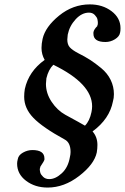

<svg xmlns="http://www.w3.org/2000/svg" viewBox="-20 -678 563 865"><path d="M273.9 -161.1Q345.7 -122.1 362.8 -111.8Q383.8 -132.8 392.1 -172.9Q395 -187 395 -199.2Q395 -301.3 220.2 -386.2Q198.2 -364.3 189 -325.2Q187 -307.1 187 -299.8Q187 -257.8 212.4 -219.5Q237.8 -181.2 273.9 -161.1ZM384.8 -658.2Q441.9 -658.2 482.4 -627.7Q522.9 -597.2 522.9 -550.8Q522.9 -537.6 521 -530.8Q518.1 -513.7 498 -501.2Q478 -488.8 455.1 -488.8Q400.9 -488.8 400.9 -525.9V-532.2Q402.8 -545.4 418.9 -561H417Q420.9 -563 420.9 -574.2Q420.9 -582 418.9 -591.1Q417 -600.1 407 -610.6Q397 -621.1 380.9 -621.1Q348.6 -621.1 320.8 -591.1Q293 -561 285.2 -522Q283.2 -505.9 283.2 -500Q283.2 -477.1 294.7 -464.6Q306.2 -452.1 331.1 -439Q363.3 -422.9 385.7 -408.4Q408.2 -394 436 -371.1Q463.9 -348.1 478.5 -318.1Q493.2 -288.1 493.2 -253.9Q493.2 -235.8 488.8 -221.2Q473.6 -142.1 397 -85.9Q418.9 -61 418.9 -24.9Q418.9 -8.8 416 8.8Q404.8 62 336.9 114.5Q269 167 194.8 167Q137.7 167 97.4 136.5Q57.1 106 57.1 59.1Q57.1 50.3 60.1 39.1Q63 21 83.5 9.5Q104 -2 126 -2Q180.2 -2 180.2 36.1V41Q178.2 48.8 165 67.9Q161.1 71.8 160.2 80.1Q159.2 81.1 159.2 83Q159.2 90.8 161.6 99.9Q164.1 108.9 174.6 118.9Q185.1 128.9 202.1 128.9Q230 128.9 258.5 102.5Q287.1 76.2 294.9 29.8Q297.9 17.6 297.9 6.8Q297.9 -36.1 271 -49.8Q171.9 -104 130.4 -147Q88.9 -189.9 88.9 -242.2Q88.9 -259.3 91.8 -276.9Q108.9 -356 181.2 -408.2Q167 -433.1 167 -461.9Q167 -481 171.9 -502.9Q184.1 -557.1 246.3 -607.7Q308.6 -658.2 384.8 -658.2Z"/></svg>

Font: Linux Libertine O
Style: Semibold Italic
Weight: 600
Italic angle: -11.5°
Designer: Philipp H. Poll
Foundry: Philipp H. Poll
Version: Version 5.1.2